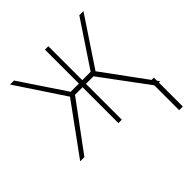

<svg xmlns="http://www.w3.org/2000/svg" viewBox="-188 -666 976 976"><g transform="rotate(-45 300.0 -178.0)"><path d="M361.8 -257.8H307.6V0H283.2V-257.8H229L38.6 0H8.3L204.1 -269L32.2 -528.3H61L224.1 -284.2H283.2V-528.3H307.6V-284.2H367.7L530.3 -528.3H560.1L387.2 -268.6L584 0H553.2ZM574.2 171.9H547.9V-36.1H574.2Z"/></g></svg>

Font: Roboto Mono Thin
Style: Regular
Weight: 250
Designer: Google
Version: Version 2.000985; 2015; ttfautohint (v1.3)